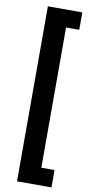

<svg xmlns="http://www.w3.org/2000/svg" viewBox="-107 -862 487 1064"><g transform="rotate(10 137.0 -330.5)"><path d="M265.6 -725.1H191.4V64H265.6V161.6H71.8V-823.2H265.6Z"/></g></svg>

Font: Vazirmatn FD SemiBold
Style: Regular
Weight: 600
Designer: Saber Rastikerdar
Foundry: Saber Rastikerdar
Version: Version 33.001